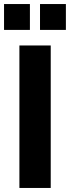

<svg xmlns="http://www.w3.org/2000/svg" viewBox="-35 -930 346 950"><path d="M61 0V-705H216V0ZM163 -782V-910H291V-782ZM-15 -782V-910H113V-782Z"/></svg>

Font: Nunito Sans 12pt ExtraLight
Style: Weight 830 Width 84 Optical size 12.0 YTLC 445
Weight: 830
Width: 4
Designer: Vernon Adams
Foundry: Vernon Adams
Version: Version 3.101;gftools[0.9.27]